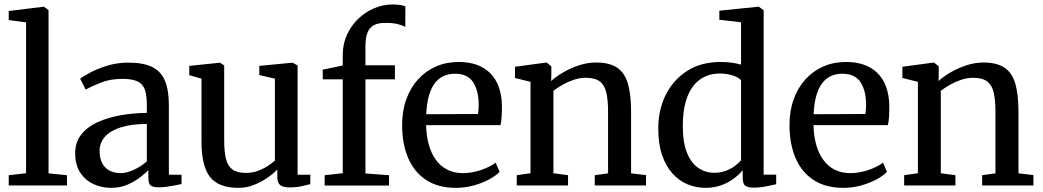

<svg xmlns="http://www.w3.org/2000/svg" viewBox="-20 -850 4779 880"><path d="M99.5 -56V-747.5L20 -758V-799.5L178.5 -819H181.5L202.5 -804V-55.5L287 -47V0H20V-47Z M489.5 11Q445.5 11 408 -6.5Q370.5 -24 347.5 -59.2Q324.5 -94.5 324.5 -148Q324.5 -198 352 -233Q379.5 -268 426.2 -289.5Q473 -311 531.5 -321.5Q590 -332 653 -332.5V-369.5Q653 -414 643.5 -440Q634 -466 609.8 -477.2Q585.5 -488.5 541 -488.5Q483.5 -488.5 440 -470.5Q396.5 -452.5 372.5 -439.5L347.5 -489Q358.5 -498.5 391.2 -516.2Q424 -534 470.2 -548.5Q516.5 -563 568 -563Q637 -563 677.8 -542.8Q718.5 -522.5 736.2 -479.5Q754 -436.5 754 -368V-49.5L812 -49V-6.5Q801 -4 783 -0.5Q765 3 745.2 5.8Q725.5 8.5 708.5 8.5Q682 8.5 671 0.5Q660 -7.5 660 -37V-70Q647.5 -57 623.2 -38Q599 -19 565.2 -4Q531.5 11 489.5 11ZM533 -56.5Q560.5 -56.5 594 -72Q627.5 -87.5 653 -110.5V-282Q580 -281.5 532 -265.8Q484 -250 460.2 -222.5Q436.5 -195 436.5 -160Q436.5 -123.5 449.2 -100.5Q462 -77.5 483.8 -67Q505.5 -56.5 533 -56.5Z M1306.5 9Q1279 9 1265 -1.2Q1251 -11.5 1251 -38V-73Q1233 -54 1205 -34.8Q1177 -15.5 1143.2 -2.2Q1109.5 11 1074 11Q981.5 11 942.5 -39Q903.5 -89 903.5 -201V-489.5L847.5 -505.5V-548L986.5 -562.5H989L1007.5 -550V-208Q1007.5 -154.5 1015.8 -121.5Q1024 -88.5 1045.8 -73Q1067.5 -57.5 1107.5 -57.5Q1136.5 -57.5 1161.8 -66.8Q1187 -76 1207 -89Q1227 -102 1240 -114V-489.5L1168.5 -506V-548L1318.5 -562.5H1321.5L1344 -550V-49H1402.5L1402 -6Q1385 -1.5 1361.2 3.8Q1337.5 9 1306.5 9Z M1468 0.5V-47L1551 -56V-486.5H1459.5L1459 -530.5L1551 -550V-599.5Q1551 -648 1570 -690Q1589 -732 1621.2 -763.2Q1653.5 -794.5 1694.5 -812Q1735.5 -829.5 1779.5 -829.5Q1803 -829.5 1816.2 -826.8Q1829.5 -824 1838 -821L1837.5 -726Q1828.5 -733 1804.2 -739.2Q1780 -745.5 1746.5 -745Q1715 -745.5 1694.8 -735.2Q1674.5 -725 1664.8 -701.5Q1655 -678 1655 -637.5V-551H1790V-486.5H1655V-55L1763 -47V0.5Z M2070.5 11Q1987.5 11 1932.5 -25.5Q1877.5 -62 1850.2 -127Q1823 -192 1823 -276.5Q1823 -342.5 1842.5 -395.8Q1862 -449 1896.8 -487Q1931.5 -525 1978.8 -545.5Q2026 -566 2082 -566Q2175 -566 2226.5 -514.8Q2278 -463.5 2280.5 -367.5Q2280.5 -337.5 2279.2 -315.2Q2278 -293 2274 -276.5H1933Q1934 -228.5 1945 -188.2Q1956 -148 1977 -118.5Q1998 -89 2029.2 -72.8Q2060.5 -56.5 2101.5 -56.5Q2143.5 -56.5 2186 -71.2Q2228.5 -86 2251.5 -104.5L2270 -62.5Q2252.5 -44 2221 -27.2Q2189.5 -10.5 2150.5 0.2Q2111.5 11 2070.5 11ZM1933.5 -326.5 2171 -327.5Q2172.5 -336.5 2173.2 -349Q2174 -361.5 2174 -371Q2174 -433 2149 -472.5Q2124 -512 2065 -512Q2037.5 -512 2014.8 -502.2Q1992 -492.5 1974.5 -470.8Q1957 -449 1946.5 -413.5Q1936 -378 1933.5 -326.5Z M2411.5 -56V-475L2340.5 -492.5V-544L2481.5 -563H2486L2507 -546V-504.5L2506 -478.5Q2527 -498 2560.5 -517.8Q2594 -537.5 2633.2 -550.5Q2672.5 -563.5 2711.5 -563.5Q2774 -563.5 2809 -539.5Q2844 -515.5 2858.2 -465.5Q2872.5 -415.5 2872.5 -337V-55.5L2941 -47.5V0H2706V-47L2767 -55.5V-336.5Q2767 -390 2759.2 -424.8Q2751.5 -459.5 2729.2 -476.5Q2707 -493.5 2664.5 -493.5Q2637.5 -493.5 2610.5 -484.5Q2583.5 -475.5 2559.2 -461.8Q2535 -448 2516.5 -434V-56L2583.5 -47V0H2348.5V-47Z M3213.5 11Q3170.5 11 3131.2 -5.2Q3092 -21.5 3061.8 -55.2Q3031.5 -89 3014.2 -140.2Q2997 -191.5 2997 -261.5Q2997 -346 3031.2 -415Q3065.5 -484 3129.5 -525Q3193.5 -566 3283 -566Q3309 -566 3333 -562.8Q3357 -559.5 3376.5 -554V-748L3277 -759.5V-801L3454 -819H3458.5L3480 -803V-49.5H3537.5V-5.5Q3517.5 -1 3490 4.5Q3462.5 10 3433.5 10Q3409.5 10 3396.8 1.8Q3384 -6.5 3384 -36.5V-69.5Q3367.5 -49.5 3342.2 -30.8Q3317 -12 3284.5 -0.5Q3252 11 3213.5 11ZM3254 -58Q3282 -58 3306.2 -67Q3330.5 -76 3348.5 -89.5Q3366.5 -103 3376.5 -116V-481.5Q3368.5 -494 3340.2 -503.5Q3312 -513 3278 -513Q3230.5 -513 3192.8 -488.8Q3155 -464.5 3132.8 -412.5Q3110.5 -360.5 3109.5 -276.5Q3109 -198.5 3128.5 -150.2Q3148 -102 3181 -80Q3214 -58 3254 -58Z M3846 11Q3763 11 3708 -25.5Q3653 -62 3625.8 -127Q3598.5 -192 3598.5 -276.5Q3598.5 -342.5 3618 -395.8Q3637.5 -449 3672.2 -487Q3707 -525 3754.2 -545.5Q3801.5 -566 3857.5 -566Q3950.5 -566 4002 -514.8Q4053.5 -463.5 4056 -367.5Q4056 -337.5 4054.8 -315.2Q4053.5 -293 4049.5 -276.5H3708.5Q3709.5 -228.5 3720.5 -188.2Q3731.5 -148 3752.5 -118.5Q3773.5 -89 3804.8 -72.8Q3836 -56.5 3877 -56.5Q3919 -56.5 3961.5 -71.2Q4004 -86 4027 -104.5L4045.5 -62.5Q4028 -44 3996.5 -27.2Q3965 -10.5 3926 0.2Q3887 11 3846 11ZM3709 -326.5 3946.5 -327.5Q3948 -336.5 3948.8 -349Q3949.5 -361.5 3949.5 -371Q3949.5 -433 3924.5 -472.5Q3899.5 -512 3840.5 -512Q3813 -512 3790.2 -502.2Q3767.5 -492.5 3750 -470.8Q3732.5 -449 3722 -413.5Q3711.5 -378 3709 -326.5Z M4187 -56V-475L4116 -492.5V-544L4257 -563H4261.5L4282.5 -546V-504.5L4281.5 -478.5Q4302.5 -498 4336 -517.8Q4369.5 -537.5 4408.8 -550.5Q4448 -563.5 4487 -563.5Q4549.5 -563.5 4584.5 -539.5Q4619.5 -515.5 4633.8 -465.5Q4648 -415.5 4648 -337V-55.5L4716.5 -47.5V0H4481.5V-47L4542.5 -55.5V-336.5Q4542.5 -390 4534.8 -424.8Q4527 -459.5 4504.8 -476.5Q4482.5 -493.5 4440 -493.5Q4413 -493.5 4386 -484.5Q4359 -475.5 4334.8 -461.8Q4310.5 -448 4292 -434V-56L4359 -47V0H4124V-47Z"/></svg>

Font: Merriweather 28pt
Style: Regular
Weight: 400
Version: Version 2.100